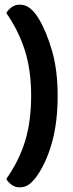

<svg xmlns="http://www.w3.org/2000/svg" viewBox="-20 -741 316 826"><path d="M65 65Q45 65 30 54Q15 43 7 29Q62 -49 88 -134Q114 -219 114 -330Q114 -441 86 -527Q58 -613 7 -685Q15 -699 30 -710Q45 -721 65 -721Q91 -721 111 -704Q131 -687 147 -660Q180 -605 204 -522Q228 -439 228 -330Q228 -221 206.5 -138.5Q185 -56 147 4Q130 31 110.5 48Q91 65 65 65Z"/></svg>

Font: Baloo Bhaina 2 SemiBold
Style: Regular
Weight: 600
Designer: Yesha Goshar, Manish Minz, Shuchita Grover and Ek Type
Foundry: Ek Type
Version: Version 1.640;hotconv 1.0.111;makeotfexe 2.5.65597; ttfautoh